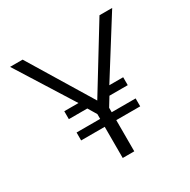

<svg xmlns="http://www.w3.org/2000/svg" viewBox="-160 -859 995 1008"><g transform="rotate(-30 338.0 -355.0)"><path d="M432 -366H516V-318H405L372 -264V-237H517V-189H372V0H302V-189H159V-237H302V-266L271 -318H159V-366H245L29 -710H105L337 -328L571 -710H648Z"/></g></svg>

Font: PTCRaleway
Style: Regular
Weight: 400
Designer: Matt McInerney, Pablo Impallari, Rodrigo Fuenzalida
Foundry: Matt McInerney, Pablo Impallari, Rodrigo Fuenzalida
Version: Version 3.000g; ttfautohint (v1.5) -l 8 -r 28 -G 28 -x 14 -D